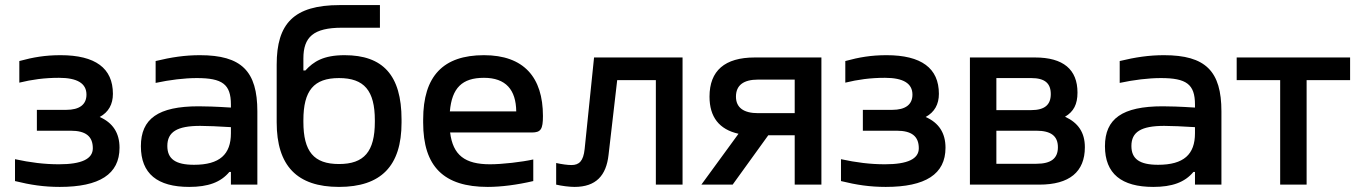

<svg xmlns="http://www.w3.org/2000/svg" viewBox="-20 -726 5365 755"><path d="M240 -294H125V-212H258C317 -212 345 -190 345 -143C345 -101 301 -80 212 -80C154 -80 99 -87 39 -100V-14C100 1 152 9 215 9C371 9 450 -41 450 -145C450 -203 424 -243 372 -266C407 -285 424 -316 424 -357C424 -458 355 -509 218 -509C158 -509 111 -501 56 -486V-401C105 -413 154 -420 212 -420C284 -420 320 -398 320 -354C320 -315 293 -294 240 -294Z M766 -509C707 -509 654 -501 592 -486V-400C648 -412 705 -419 754 -419C854 -419 888 -395 888 -315V-303C827 -307 785 -308 761 -308C602 -308 534 -259 534 -151C534 -43 599 9 724 9C798 9 848 -9 882 -50H888V0H992V-288C992 -446 930 -509 766 -509ZM638 -152C638 -207 676 -231 767 -231C794 -231 841 -229 888 -226V-202C888 -119 844 -78 743 -78C670 -78 638 -101 638 -152Z M1559 -244V-256C1559 -431 1485 -509 1335 -509C1252 -509 1213 -484 1181 -449H1173V-496C1173 -580 1212 -617 1325 -617H1474V-706H1316C1135 -706 1068 -633 1068 -472V-245C1068 -74 1148 9 1313 9C1478 9 1559 -73 1559 -244ZM1173 -247V-253C1173 -370 1214 -419 1313 -419C1412 -419 1454 -370 1454 -253V-247C1454 -130 1412 -81 1313 -81C1214 -81 1173 -130 1173 -247Z M2115 -270C2115 -422 2040 -509 1883 -509C1723 -509 1644 -427 1644 -256V-244C1644 -71 1725 9 1898 9C1950 9 2013 1 2077 -14V-99C2033 -89 1955 -80 1907 -80C1808 -80 1761 -116 1750 -205H2071C2107 -205 2115 -218 2115 -270ZM1749 -288C1757 -380 1797 -420 1883 -420C1969 -420 2009 -373 2010 -288Z M2373 -117 2407 -411H2559V0H2664V-500H2316L2279 -140C2274 -92 2257 -77 2227 -77C2212 -77 2190 -80 2167 -85V0C2188 5 2219 9 2239 9C2324 9 2364 -36 2373 -117Z M3210 -500H2948C2830 -500 2770 -448 2770 -346C2770 -266 2808 -217 2884 -200L2738 0H2861L3001 -194H3105V0H3210ZM2874 -346C2874 -391 2904 -413 2961 -413H3105V-281H2961C2904 -281 2874 -303 2874 -346Z M3488 -294H3373V-212H3506C3565 -212 3593 -190 3593 -143C3593 -101 3549 -80 3460 -80C3402 -80 3347 -87 3287 -100V-14C3348 1 3400 9 3463 9C3619 9 3698 -41 3698 -145C3698 -203 3672 -243 3620 -266C3655 -285 3672 -316 3672 -357C3672 -458 3603 -509 3466 -509C3406 -509 3359 -501 3304 -486V-401C3353 -413 3402 -420 3460 -420C3532 -420 3568 -398 3568 -354C3568 -315 3541 -294 3488 -294Z M3794 0H4067C4185 0 4246 -50 4246 -147C4246 -205 4220 -243 4168 -267C4202 -287 4217 -316 4217 -362C4217 -453 4161 -500 4050 -500H3794ZM3898 -82V-212H4055C4113 -212 4140 -191 4140 -147C4140 -103 4113 -82 4055 -82ZM3898 -293V-419H4035C4088 -419 4112 -399 4112 -356C4112 -314 4088 -293 4035 -293Z M4557 -509C4498 -509 4445 -501 4383 -486V-400C4439 -412 4496 -419 4545 -419C4645 -419 4679 -395 4679 -315V-303C4618 -307 4576 -308 4552 -308C4393 -308 4325 -259 4325 -151C4325 -43 4390 9 4515 9C4589 9 4639 -9 4673 -50H4679V0H4783V-288C4783 -446 4721 -509 4557 -509ZM4429 -152C4429 -207 4467 -231 4558 -231C4585 -231 4632 -229 4679 -226V-202C4679 -119 4635 -78 4534 -78C4461 -78 4429 -101 4429 -152Z M5014 0H5118V-411H5289V-500H4843V-411H5014Z"/></svg>

Font: LT Wave Text Medium
Style: Regular
Weight: 500
Designer: Daniel Lyons
Version: Version 2.5 (Glyphs App)